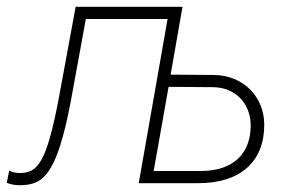

<svg xmlns="http://www.w3.org/2000/svg" viewBox="-44 -540 855 566"><path d="M13 6C83 6 123 -22 165 -243L209 -484H450L365 0H541C664 0 735 -63 735 -172C735 -256 672 -318 587 -319L459 -320L494 -520H179L130 -254C93 -57 66 -30 14 -30C3 -30 -8 -32 -17 -37L-24 -1C-14 3 -1 6 13 6ZM409 -36 453 -284 585 -283C652 -282 695 -233 695 -170C695 -85 641 -36 549 -36Z"/></svg>

Font: Fixel Text 20240404 ExtraLight
Style: Italic
Weight: 200
Width: 4
Italic angle: -10°
Designer: AlfaBravo + MacPaw
Foundry: Kyrylo Tkachov, Marchela Mozhyna, Serhii Makarenko, Maria Weinstein, Zakhar Kryvoshyya
Version: Version 1.211;Glyphs 3.2 (3225)